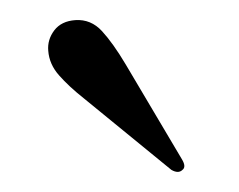

<svg xmlns="http://www.w3.org/2000/svg" viewBox="-20 -667 238 191"><path d="M105 -603 161 -508.5Q165.5 -501 161.5 -498Q157.5 -494 150.5 -498L63 -569.5Q48.5 -581 38.8 -592Q29 -603 28 -616.5Q27 -627.5 34 -636.8Q41 -646 55 -647Q70.5 -648 81.5 -636Q92.5 -624 105 -603Z"/></svg>

Font: Fraunces 72pt S000 Light
Style: Regular
Weight: 300
Version: Version 1.000; ttfautohint (v1.8.3)